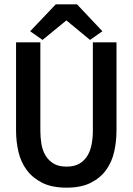

<svg xmlns="http://www.w3.org/2000/svg" viewBox="-20 -853 611 885"><path d="M54 -658H166V-250Q166 -219 171 -189Q176 -159 190 -136Q204 -113 227 -99Q250 -85 287 -85Q323 -85 346.5 -99Q370 -113 383.5 -136Q397 -159 402.5 -188.5Q408 -218 408 -250V-658H517V-252Q517 -202 506.5 -154.5Q496 -107 469.5 -70Q443 -33 398.5 -10.5Q354 12 287 12Q219 12 174.5 -10.5Q130 -33 103 -69.5Q76 -106 65 -153.5Q54 -201 54 -252ZM286 -759 176 -669 119 -709 237 -833H335L452 -709L395 -669Z"/></svg>

Font: Codetta
Style: Bold
Weight: 700
Designer: Ulrich Proeller
Foundry: PROSA GmbH
Version: Version 2.00;September 29, 2018;FontCreator 11.5.0.2427 64-b